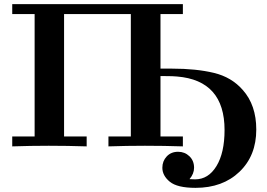

<svg xmlns="http://www.w3.org/2000/svg" viewBox="-20 -706 1289 926"><path d="M39 0V-48H147V-638H39V-686H862V-638H754V-375H810Q926 -375 1011.5 -354.5Q1097 -334 1151 -272Q1216 -199 1216 -81Q1216 45 1135 122.5Q1054 200 923 200Q835 200 799 170.5Q763 141 763 103Q763 71 784 48.5Q805 26 839 26Q871 26 893.5 47.5Q916 69 916 103Q916 132 894 158Q903 159 921 159Q985 159 1024 95Q1063 31 1063 -79Q1063 -318 834 -337Q815 -339 777 -339H754V-48H862V0Q770 -3 679 -3Q592 -3 503 0V-48H611V-638H289V-48H398V0Q306 -3 215 -3Q128 -3 39 0Z"/></svg>

Font: CMU Serif
Style: Bold
Weight: 700
Version: Version 0.7.0